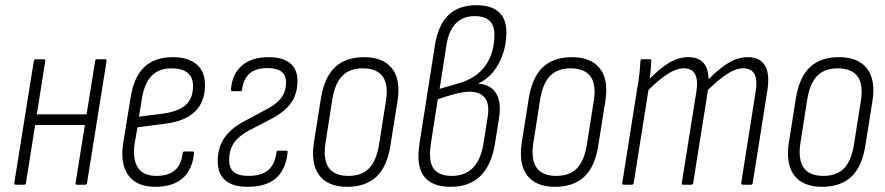

<svg xmlns="http://www.w3.org/2000/svg" viewBox="-20 -711 3408 739"><path d="M277 0Q270 0 271 -7L346 -475Q347 -483 353 -483H385Q392 -483 390 -475L315 -7Q314 0 308 0ZM42 0Q34 0 35 -7L110 -475Q111 -483 118 -483H149Q156 -483 154 -475L80 -7Q79 0 72 0ZM109 -230 114 -271H322L315 -230Z M578 8Q507 8 474.5 -35.5Q442 -79 454 -159L482 -331Q494 -413 534.5 -452Q575 -491 645 -491Q704 -491 736.5 -463.5Q769 -436 769 -384Q769 -320 731.5 -282.5Q694 -245 617 -235L509 -221L498 -157Q490 -97 511 -65.5Q532 -34 582 -34Q628 -34 653 -55.5Q678 -77 683 -121Q684 -128 690 -128H721Q727 -128 727 -121Q720 -57 682.5 -24.5Q645 8 578 8ZM515 -262 610 -274Q669 -283 696 -308Q723 -333 723 -380Q723 -414 701.5 -431Q680 -448 641 -448Q592 -448 564 -419.5Q536 -391 526 -331Z M933 8Q875 8 846.5 -17.5Q818 -43 818 -90Q818 -143 843 -179.5Q868 -216 914 -241L1009 -292Q1045 -311 1063 -335Q1081 -359 1081 -394Q1081 -449 1009 -449Q922 -449 912 -367Q912 -360 905 -360H875Q868 -360 869 -367Q873 -425 910.5 -458Q948 -491 1013 -491Q1069 -491 1097 -467.5Q1125 -444 1125 -400Q1125 -350 1101 -316Q1077 -282 1029 -256L935 -207Q897 -186 879.5 -159.5Q862 -133 862 -95Q862 -64 880 -49Q898 -34 936 -34Q985 -34 1011 -55Q1037 -76 1044 -124Q1045 -131 1050 -131H1083Q1088 -131 1087 -124Q1080 -58 1042 -25Q1004 8 933 8Z M1316 8Q1243 8 1209.5 -35.5Q1176 -79 1188 -161L1215 -331Q1228 -413 1269 -452Q1310 -491 1382 -491Q1454 -491 1488.5 -448Q1523 -405 1510 -322L1483 -153Q1471 -71 1429.5 -31.5Q1388 8 1316 8ZM1321 -34Q1373 -34 1401 -63.5Q1429 -93 1439 -155L1465 -320Q1476 -385 1453 -416.5Q1430 -448 1376 -448Q1326 -448 1297.5 -419Q1269 -390 1259 -328L1233 -162Q1223 -98 1245 -66Q1267 -34 1321 -34Z M1715 8Q1641 8 1611 -33.5Q1581 -75 1595 -161L1654 -537Q1667 -616 1706.5 -653.5Q1746 -691 1814 -691Q1870 -691 1899.5 -665Q1929 -639 1929 -587Q1929 -522 1900 -467.5Q1871 -413 1822 -390V-389Q1870 -385 1890 -351Q1910 -317 1901 -258L1885 -157Q1872 -76 1829.5 -34Q1787 8 1715 8ZM1719 -34Q1821 -34 1841 -159L1857 -261Q1865 -310 1846.5 -334Q1828 -358 1788 -358Q1765 -358 1733.5 -350Q1702 -342 1665 -329L1639 -162Q1628 -94 1647.5 -64Q1667 -34 1719 -34ZM1672 -369 1744 -390Q1813 -409 1848 -458Q1883 -507 1883 -578Q1883 -649 1807 -649Q1763 -649 1735.5 -622Q1708 -595 1699 -541Z M2116 8Q2043 8 2009.5 -35.5Q1976 -79 1988 -161L2015 -331Q2028 -413 2069 -452Q2110 -491 2182 -491Q2254 -491 2288.5 -448Q2323 -405 2310 -322L2283 -153Q2271 -71 2229.5 -31.5Q2188 8 2116 8ZM2121 -34Q2173 -34 2201 -63.5Q2229 -93 2239 -155L2265 -320Q2276 -385 2253 -416.5Q2230 -448 2176 -448Q2126 -448 2097.5 -419Q2069 -390 2059 -328L2033 -162Q2023 -98 2045 -66Q2067 -34 2121 -34Z M2381 0Q2374 0 2375 -6L2432 -367Q2438 -399 2441 -427Q2444 -455 2445 -476Q2445 -483 2452 -483H2482Q2487 -483 2487 -476Q2486 -460 2484.5 -443Q2483 -426 2481 -408Q2523 -451 2558 -471Q2593 -491 2629 -491Q2706 -491 2707 -406Q2750 -449 2785.5 -470Q2821 -491 2859 -491Q2905 -491 2924.5 -458.5Q2944 -426 2933 -359L2877 -6Q2876 0 2869 0H2839Q2832 0 2833 -7L2888 -356Q2904 -448 2841 -448Q2813 -448 2780.5 -427.5Q2748 -407 2705 -365L2648 -6Q2647 0 2640 0H2610Q2603 0 2604 -6L2660 -356Q2675 -448 2612 -448Q2584 -448 2551.5 -427.5Q2519 -407 2476 -365L2419 -6Q2418 0 2411 0Z M3144 8Q3071 8 3037.5 -35.5Q3004 -79 3016 -161L3043 -331Q3056 -413 3097 -452Q3138 -491 3210 -491Q3282 -491 3316.5 -448Q3351 -405 3338 -322L3311 -153Q3299 -71 3257.5 -31.5Q3216 8 3144 8ZM3149 -34Q3201 -34 3229 -63.5Q3257 -93 3267 -155L3293 -320Q3304 -385 3281 -416.5Q3258 -448 3204 -448Q3154 -448 3125.5 -419Q3097 -390 3087 -328L3061 -162Q3051 -98 3073 -66Q3095 -34 3149 -34Z"/></svg>

Font: Sofia Sans Condensed Light
Style: Italic
Weight: 300
Italic angle: -9°
Version: Version 4.100